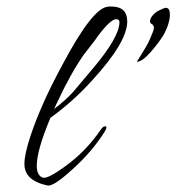

<svg xmlns="http://www.w3.org/2000/svg" viewBox="-20 -551 542 590"><path d="M126 19Q55 4 55 -47Q55 -77 74 -134Q88 -177 112.5 -232.5Q137 -288 174 -356Q263 -523 309 -530Q313 -531 322 -531Q371 -531 371 -485Q371 -422 265 -306Q206 -240 135 -189Q93 -89 93 -42Q93 -11 112 -5Q127 -1 182 -41Q245 -87 290 -153Q297 -163 303 -163Q307 -163 307 -159Q307 -155 302 -147Q264 -86 203 -31Q144 23 126 19ZM146 -216Q182 -243 206 -270L265 -340Q347 -437 347 -483Q347 -492 337 -492Q320 -492 283 -443Q272 -427 260 -412Q248 -397 236 -381Q221 -359 208.5 -338Q196 -317 185 -295Q182 -291 172.5 -271Q163 -251 146 -216ZM403 -361Q400 -361 401 -362Q421 -394 430.5 -410.5Q440 -427 449 -451Q451 -456 452 -459.5Q453 -463 453 -466Q453 -474 445 -478Q441 -481 441 -486Q441 -494 449.5 -504Q458 -514 469 -519Q476 -522 481 -524.5Q486 -527 490 -527Q495 -527 498.5 -522.5Q502 -518 502 -505Q502 -489 494 -468Q486 -447 475 -432Q469 -423 456.5 -407Q444 -391 430 -377.5Q416 -364 403 -361Z"/></svg>

Font: Ephesis
Style: Regular
Weight: 400
Designer: Robert E. Leuschke
Foundry: Robert E. Leuschke
Version: Version 1.010; ttfautohint (v1.8.3)